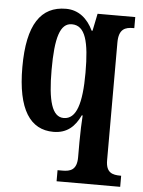

<svg xmlns="http://www.w3.org/2000/svg" viewBox="-54 -589 641 863"><g transform="rotate(5 266.0 -158.0)"><path d="M234 230H521V180H518C481 180 452 172 452 116V-415C452 -477 482 -486 517 -486H522V-536H352L336 -458H332C307 -511 266 -546 209 -546C96 -546 36 -461 36 -268C36 -76 96 10 200 10C262 10 297 -24 321 -75H325C323 -48 321 5 321 45V114C321 172 291 180 256 180H234ZM241 -56C188 -56 168 -128 168 -267C168 -412 188 -479 241 -479C302 -479 321 -408 321 -267C321 -128 298 -56 241 -56Z"/></g></svg>

Font: Noto Serif Khmer ExtraCondensed
Style: Bold
Weight: 700
Width: 2
Designer: Danh Hong and the Monotype Design Team
Foundry: Monotype Imaging Inc.
Version: Version 2.004